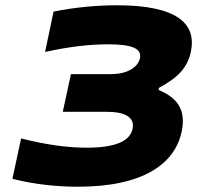

<svg xmlns="http://www.w3.org/2000/svg" viewBox="-20 -699 748 728"><path d="M388 -275C444 -275 492 -259 483 -212C474 -164 418 -139 309 -139C236 -139 156 -150 60 -174L27 -21C110 0 195 9 276 9C520 9 646 -76 670 -206C683 -277 659 -326 581 -358L583 -366C657 -406 691 -443 704 -504C726 -612 647 -679 424 -679C351 -679 267 -672 183 -655L151 -502C241 -522 321 -531 390 -531C475 -531 521 -517 510 -476C502 -445 465 -418 401 -418H249L218 -275Z"/></svg>

Font: LT Wave Black
Style: Italic
Weight: 900
Designer: Daniel Lyons
Version: Version 2.5 (Glyphs App)